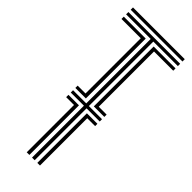

<svg xmlns="http://www.w3.org/2000/svg" viewBox="-261 -833 865 865"><g transform="rotate(45 172.0 -400.0)"><path d="M79.8 -359.9V-374.6H129.9V-726.6H7V-741.3H146.8V-359.9ZM7 -785.3V-800H336.8V-785.3ZM129.9 0V-301.3H79.8V-315.9H146.8V0ZM197.4 0V-315.9H264.4V-301.3H214.3V0ZM197.4 -359.9V-741.3H336.8V-726.6H214.3V-374.6H264.4V-359.9ZM7 -756V-770.7H336.8V-756H180.5V-345.3H264.4V-330.6H180.5V0H163.7V-330.6H79.8V-345.3H163.7V-756Z"/></g></svg>

Font: Big Shoulders Inline Text SC Thin
Style: Regular
Weight: 100
Designer: Patric King
Foundry: XO Type Co
Version: Version 2.002